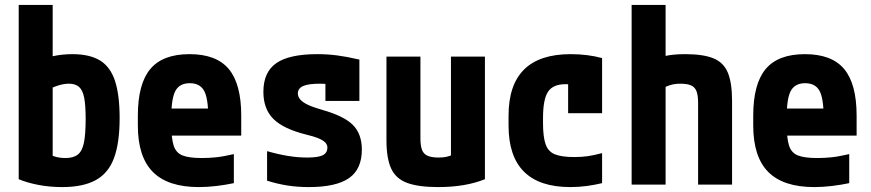

<svg xmlns="http://www.w3.org/2000/svg" viewBox="-20 -750 3540 780"><path d="M233 10Q181 10 135 1Q89 -8 56 -22V-730H194V-72L164 -135Q196 -108 246 -108Q278 -108 296 -122Q314 -136 321 -170.5Q328 -205 328 -267Q328 -322 322 -353Q316 -384 301 -397Q286 -410 260 -410Q241 -410 219 -403.5Q197 -397 163 -380L124 -496Q158 -514 196 -522Q234 -530 274 -530Q344 -530 386 -504.5Q428 -479 447 -422Q466 -365 466 -270Q466 -169 443 -107.5Q420 -46 368.5 -18Q317 10 233 10Z M788 10Q662 10 601 -51.5Q540 -113 540 -240V-280Q540 -409 590.5 -469.5Q641 -530 750 -530Q859 -530 909.5 -469.5Q960 -409 960 -280V-199H608V-309H850L826 -274Q826 -351 809 -381.5Q792 -412 751 -412Q710 -412 693 -381.5Q676 -351 676 -274V-246Q676 -188 685.5 -158.5Q695 -129 721.5 -118.5Q748 -108 800 -108Q829 -108 858 -111Q887 -114 930 -124V-6Q897 1 860 5.5Q823 10 788 10Z M1234 10Q1188 10 1147 3.5Q1106 -3 1065 -16V-136Q1110 -123 1150 -116.5Q1190 -110 1228 -110Q1273 -110 1291.5 -119.5Q1310 -129 1310 -151Q1310 -162 1301.5 -171Q1293 -180 1274 -188Q1255 -196 1225 -203Q1132 -226 1091 -266.5Q1050 -307 1050 -377Q1050 -457 1102.5 -493.5Q1155 -530 1269 -530Q1310 -530 1349 -525Q1388 -520 1440 -508V-340H1302V-480L1361 -405Q1330 -408 1312 -409Q1294 -410 1280 -410Q1233 -410 1211.5 -400.5Q1190 -391 1190 -370Q1190 -357 1200 -345.5Q1210 -334 1231.5 -324Q1253 -314 1288 -304Q1377 -279 1413.5 -242.5Q1450 -206 1450 -142Q1450 -63 1398 -26.5Q1346 10 1234 10Z M1760 10Q1680 10 1634 -7Q1588 -24 1569 -65.5Q1550 -107 1550 -180V-520H1688V-188Q1688 -158 1694.5 -141Q1701 -124 1717.5 -117Q1734 -110 1762 -110Q1779 -110 1792 -112.5Q1805 -115 1821.5 -122.5Q1838 -130 1864 -144L1812 -58V-520H1950V-22Q1871 10 1760 10Z M2297 10Q2046 10 2046 -240V-280Q2046 -530 2298 -530Q2368 -530 2426 -514V-290H2288V-495L2360 -390Q2342 -398 2320.5 -403Q2299 -408 2277 -408Q2227 -408 2206.5 -377.5Q2186 -347 2186 -270V-250Q2186 -194 2196.5 -164Q2207 -134 2234.5 -123Q2262 -112 2313 -112Q2343 -112 2367.5 -115.5Q2392 -119 2426 -128V-6Q2397 1 2364.5 5.5Q2332 10 2297 10Z M2816 -332Q2816 -363 2809.5 -379.5Q2803 -396 2787.5 -403Q2772 -410 2744 -410Q2722 -410 2703.5 -404.5Q2685 -399 2647 -380L2614 -496Q2649 -515 2682 -522.5Q2715 -530 2764 -530Q2837 -530 2878.5 -513Q2920 -496 2937 -454.5Q2954 -413 2954 -340V0H2816ZM2546 0V-730H2684V0Z M3288 10Q3162 10 3101 -51.5Q3040 -113 3040 -240V-280Q3040 -409 3090.5 -469.5Q3141 -530 3250 -530Q3359 -530 3409.5 -469.5Q3460 -409 3460 -280V-199H3108V-309H3350L3326 -274Q3326 -351 3309 -381.5Q3292 -412 3251 -412Q3210 -412 3193 -381.5Q3176 -351 3176 -274V-246Q3176 -188 3185.5 -158.5Q3195 -129 3221.5 -118.5Q3248 -108 3300 -108Q3329 -108 3358 -111Q3387 -114 3430 -124V-6Q3397 1 3360 5.5Q3323 10 3288 10Z"/></svg>

Font: M PLUS 1 Code
Style: Bold
Weight: 700
Designer: Coji Morishita
Foundry: UNDERFOREST DESIGN
Version: Version 1.002